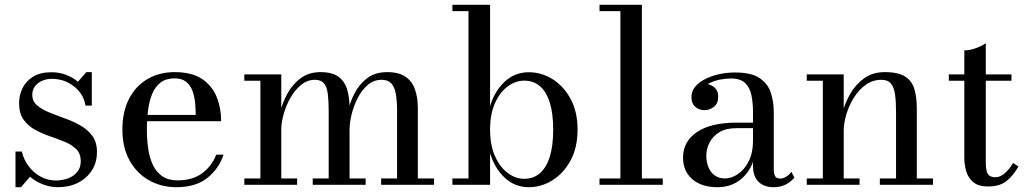

<svg xmlns="http://www.w3.org/2000/svg" viewBox="-20 -770 4279 800"><path d="M44.5 10V-138.5H71Q78.5 -105.5 99 -78Q119.5 -50.5 149 -34.2Q178.5 -18 213 -18Q240.5 -18 264 -27Q287.5 -36 302 -53.8Q316.5 -71.5 316.5 -98.5Q316.5 -129.5 298 -148.2Q279.5 -167 250.2 -179Q221 -191 188 -202.2Q155 -213.5 125.8 -229.5Q96.5 -245.5 78 -271.8Q59.5 -298 59.5 -340.5Q59.5 -372.5 73.5 -402Q87.5 -431.5 117.5 -450.2Q147.5 -469 194.5 -469Q227 -469 255.2 -458.2Q283.5 -447.5 305 -429.5L339.5 -469.5H362.5V-330H336Q332.5 -358.5 314 -383.8Q295.5 -409 265 -425.2Q234.5 -441.5 195.5 -441.5Q173.5 -441.5 155 -433.2Q136.5 -425 125.5 -410.2Q114.5 -395.5 114.5 -375Q114.5 -348.5 134 -331.5Q153.5 -314.5 184.2 -302Q215 -289.5 249.2 -277.2Q283.5 -265 314.2 -247.8Q345 -230.5 364.5 -204Q384 -177.5 384 -137Q384 -92.5 362.5 -59.5Q341 -26.5 304.5 -8.2Q268 10 222 10Q189 10 158.8 -1.8Q128.5 -13.5 105 -33.5L67.5 10Z M714.5 10Q652 10 601 -18.8Q550 -47.5 520 -101.2Q490 -155 490 -230Q490 -305 517.8 -358.5Q545.5 -412 594.8 -440.8Q644 -469.5 707.5 -469.5Q779.5 -469.5 821.8 -441Q864 -412.5 882.8 -366Q901.5 -319.5 901.5 -265H557.5V-291H795.5Q795.5 -314.5 793 -341Q790.5 -367.5 782.2 -390.8Q774 -414 756 -428.8Q738 -443.5 707.5 -443.5Q672 -443.5 649.5 -426.5Q627 -409.5 614.5 -379.8Q602 -350 597 -311.5Q592 -273 592 -230Q592 -187 597.8 -148.8Q603.5 -110.5 617.8 -81.2Q632 -52 656.8 -35.2Q681.5 -18.5 720 -18.5Q782.5 -18.5 822.5 -48.2Q862.5 -78 881 -125.5H911.5Q892 -67 843.8 -28.5Q795.5 10 714.5 10Z M1152 -460V-26.5H1218V0H998V-26.5H1065V-433.5H998V-460ZM1436.5 -319.5V-26.5H1503.5V0H1283V-26.5H1349.5V-308Q1349.5 -350 1345.8 -379Q1342 -408 1329.8 -422.8Q1317.5 -437.5 1292 -437.5Q1260.5 -437.5 1234.5 -416.2Q1208.5 -395 1190 -362.2Q1171.5 -329.5 1161.8 -294Q1152 -258.5 1152 -230L1137.5 -228.5Q1137.5 -260.5 1147.2 -301.8Q1157 -343 1178.2 -381.2Q1199.5 -419.5 1233.2 -444.5Q1267 -469.5 1315 -469.5Q1364 -469.5 1390.2 -450.2Q1416.5 -431 1426.5 -397Q1436.5 -363 1436.5 -319.5ZM1721 -319.5V-26.5H1788.5V0H1568V-26.5H1634.5V-308Q1634.5 -350 1629.2 -379Q1624 -408 1610 -422.8Q1596 -437.5 1570 -437.5Q1537.5 -437.5 1512.5 -416.2Q1487.5 -395 1470.8 -362.2Q1454 -329.5 1445.2 -294Q1436.5 -258.5 1436.5 -230L1420 -228.5Q1420 -260.5 1428.8 -301.8Q1437.5 -343 1457.2 -381.2Q1477 -419.5 1510.2 -444.5Q1543.5 -469.5 1593 -469.5Q1642 -469.5 1669.8 -450.2Q1697.5 -431 1709.2 -397Q1721 -363 1721 -319.5Z M2183.5 10Q2125.5 10 2083.5 -29Q2041.5 -68 2022 -131.5V0H1865V-26.5H1932V-723.5H1865V-750H2022V-328Q2041.5 -391.5 2083.5 -430.2Q2125.5 -469 2183.5 -469Q2235.5 -469 2281.8 -440.5Q2328 -412 2357.2 -358.5Q2386.5 -305 2386.5 -230Q2386.5 -155 2357.2 -101.2Q2328 -47.5 2281.8 -18.8Q2235.5 10 2183.5 10ZM2164.5 -25Q2202.5 -25 2229.5 -48.2Q2256.5 -71.5 2270.8 -117.2Q2285 -163 2285 -230Q2285 -297 2270.8 -342.5Q2256.5 -388 2229.5 -411Q2202.5 -434 2164.5 -434Q2128 -434 2095.2 -409.8Q2062.5 -385.5 2042.2 -339.8Q2022 -294 2022 -230Q2022 -166 2042.2 -120Q2062.5 -74 2095.2 -49.5Q2128 -25 2164.5 -25Z M2654.5 -750V-26.5H2741.5V0H2478V-26.5H2565V-723.5H2478V-750Z M3202.5 10Q3179 10 3159.8 1Q3140.5 -8 3129 -27.5Q3117.5 -47 3117.5 -78.5V-304.5Q3117.5 -340.5 3111.2 -372Q3105 -403.5 3085.5 -423.2Q3066 -443 3026 -443Q3005.5 -443 2982.5 -438.8Q2959.5 -434.5 2939.5 -425.2Q2919.5 -416 2906.8 -401.2Q2894 -386.5 2894 -366H2862Q2862 -391.5 2878.8 -406.2Q2895.5 -421 2915.5 -421Q2937 -421 2954.8 -407.2Q2972.5 -393.5 2972.5 -368Q2972.5 -338 2954.2 -324.5Q2936 -311 2915.5 -311Q2892.5 -311 2876.8 -325Q2861 -339 2861 -366Q2861 -389.5 2876.2 -408.2Q2891.5 -427 2917.5 -440.2Q2943.5 -453.5 2976 -460.8Q3008.5 -468 3042.5 -468Q3111.5 -468 3146 -444Q3180.5 -420 3192.2 -382.5Q3204 -345 3204 -304.5V-63.5Q3204 -47.5 3209.2 -36.8Q3214.5 -26 3232 -26Q3243 -26 3256.5 -34.2Q3270 -42.5 3277 -54.5L3290 -30Q3276.5 -13.5 3255 -1.8Q3233.5 10 3202.5 10ZM2968.5 10Q2903.5 10 2864.8 -23.2Q2826 -56.5 2826 -113.5Q2826 -180.5 2884 -219.8Q2942 -259 3048.5 -259H3164V-236H3048.5Q3004.5 -236 2976.8 -218.8Q2949 -201.5 2936 -175.2Q2923 -149 2923 -121.5Q2923 -96.5 2931.2 -74.8Q2939.5 -53 2957 -39.8Q2974.5 -26.5 3000.5 -26.5Q3027.5 -26.5 3054.5 -44.5Q3081.5 -62.5 3099.5 -97.8Q3117.5 -133 3117.5 -184H3132.5Q3132.5 -127 3112.5 -83.2Q3092.5 -39.5 3056 -14.8Q3019.5 10 2968.5 10Z M3495.5 -460V-26.5H3561.5V0H3341.5V-26.5H3408.5V-433.5H3341.5V-460ZM3800 -319.5V-26.5H3867.5V0H3646V-26.5H3713.5V-303Q3713.5 -345 3709.5 -375.2Q3705.5 -405.5 3692.5 -421.5Q3679.5 -437.5 3652 -437.5Q3616.5 -437.5 3587.5 -416.8Q3558.5 -396 3538 -363.2Q3517.5 -330.5 3506.5 -293.8Q3495.5 -257 3495.5 -225L3479 -223.5Q3479 -255.5 3489.5 -297.5Q3500 -339.5 3522.5 -378.8Q3545 -418 3580.5 -443.8Q3616 -469.5 3666.5 -469.5Q3724.5 -469.5 3752.8 -450.2Q3781 -431 3790.5 -397Q3800 -363 3800 -319.5Z M4097.5 7Q4056.5 7 4035 -11.2Q4013.5 -29.5 4005.8 -56.8Q3998 -84 3998 -111.5V-560Q4020.5 -560 4046.5 -569.5Q4072.5 -579 4087.5 -590V-94Q4087.5 -56.5 4096.5 -44Q4105.5 -31.5 4127.5 -31.5Q4149 -31.5 4168.8 -50Q4188.5 -68.5 4201 -91L4223.5 -76.5Q4202.5 -38.5 4174 -15.8Q4145.5 7 4097.5 7ZM3933.5 -433.5V-460H4194.5V-433.5Z"/></svg>

Font: Bodoni Moda 9pt
Style: Regular
Weight: 400
Designer: Owen Earl
Foundry: indestructible type
Version: Version 2.005